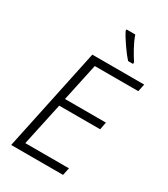

<svg xmlns="http://www.w3.org/2000/svg" viewBox="-227 -1051 1011 1154"><g transform="rotate(30 278.5 -474.0)"><path d="M46 0 197 -714H557L546 -662H244L188 -401H472L462 -349H178L114 -52H417L406 0ZM403 -788H437V-800Q418 -828 395.5 -869Q373 -910 360 -948H299V-938Q313 -909 345 -862.5Q377 -816 403 -788Z"/></g></svg>

Font: Noto Sans UI Light
Style: Italic
Weight: 300
Italic angle: -12°
Designer: Monotype Design Team
Foundry: Monotype Imaging Inc.
Version: Version 1.901